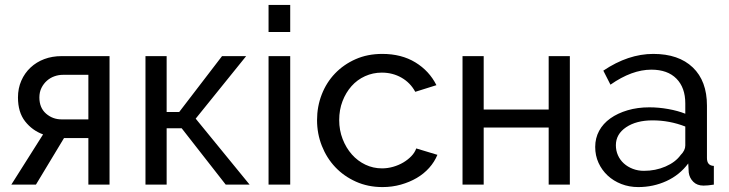

<svg xmlns="http://www.w3.org/2000/svg" viewBox="-20 -750 2963 780"><path d="M155 -204Q111 -220 82 -257Q53 -294 53 -354Q53 -391 66.5 -422Q80 -453 104 -475.5Q128 -498 160 -510Q192 -522 230 -522H425V0H339V-189H240L126 0H26ZM339 -265V-446H235Q218 -446 201 -440Q184 -434 170.5 -422Q157 -410 148.5 -393Q140 -376 140 -354Q140 -312 167 -288.5Q194 -265 230 -265Z M882 -522H980L775 -268L994 0H897L718 -229H657V0H571V-522H657V-295H708Z M1071 0V-522H1159V0ZM1071 -620V-730H1159V-620Z M1268 -262Q1268 -317 1287 -366Q1306 -415 1341 -451.5Q1376 -488 1424.5 -509.5Q1473 -531 1533 -531Q1611 -531 1667.5 -496.5Q1724 -462 1753 -404L1667 -377Q1647 -414 1611 -434.5Q1575 -455 1531 -455Q1495 -455 1463 -440.5Q1431 -426 1408 -400Q1385 -374 1371.5 -339Q1358 -304 1358 -262Q1358 -221 1372 -185Q1386 -149 1409.5 -122.5Q1433 -96 1464.5 -81Q1496 -66 1532 -66Q1555 -66 1577.5 -72.5Q1600 -79 1618.5 -90Q1637 -101 1651 -115.5Q1665 -130 1671 -147L1757 -121Q1745 -92 1723.5 -68Q1702 -44 1673 -27Q1644 -10 1608.5 0Q1573 10 1534 10Q1475 10 1426 -12Q1377 -34 1342 -71Q1307 -108 1287.5 -157.5Q1268 -207 1268 -262Z M1945 -305H2209V-522H2295V0H2209V-232H1945V0H1859V-522H1945Z M2573 10Q2536 10 2504 -2.5Q2472 -15 2448.5 -37Q2425 -59 2411.5 -88.5Q2398 -118 2398 -153Q2398 -189 2414 -218.5Q2430 -248 2459.5 -269Q2489 -290 2529.5 -302Q2570 -314 2618 -314Q2656 -314 2695 -307Q2734 -300 2764 -288V-330Q2764 -394 2728 -430.5Q2692 -467 2626 -467Q2547 -467 2460 -406L2431 -463Q2532 -531 2634 -531Q2737 -531 2794.5 -476Q2852 -421 2852 -321V-108Q2852 -77 2880 -76V0Q2866 2 2857 3Q2848 4 2838 4Q2812 4 2796.5 -11.5Q2781 -27 2778 -49L2776 -86Q2741 -39 2687.5 -14.5Q2634 10 2573 10ZM2596 -56Q2643 -56 2683.5 -73.5Q2724 -91 2745 -120Q2764 -139 2764 -159V-236Q2700 -261 2631 -261Q2565 -261 2523.5 -233Q2482 -205 2482 -160Q2482 -138 2490.5 -119Q2499 -100 2514.5 -86Q2530 -72 2551 -64Q2572 -56 2596 -56Z"/></svg>

Font: Boldmen Medium
Style: Regular
Weight: 400
Designer: Matt McInerney, Pablo Impallari, Rodrigo Fuenzalida
Foundry: LIVING CONCEPT
Version: Version 1.000